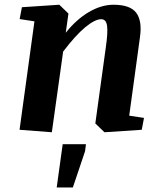

<svg xmlns="http://www.w3.org/2000/svg" viewBox="-20 -561 705 830"><path d="M592.8 0 431.6 10.7 392.1 -27.3 437.5 -356.9Q446.8 -420.4 442.9 -449.2Q439 -478 417.5 -478Q390.6 -478 348.4 -443.1Q306.2 -408.2 252.9 -337.9L204.1 10.7L64.5 0L128.9 -468.8L64.9 -478.5L74.7 -529.8L236.3 -540.5L275.9 -502.4L264.2 -419.4Q310.1 -477.1 364 -508.8Q418 -540.5 470.7 -540.5Q542.5 -540.5 568.8 -505.9Q595.2 -471.2 585 -399.9L538.6 -61L602.5 -51.3ZM251 62.5H351.6L347.7 92.8L294.9 249.5H225.1Z"/></svg>

Font: Noticia Text
Style: Bold Italic
Weight: 700
Italic angle: -8°
Designer: JM Sole
Foundry: JM Sole
Version: Version 1.003